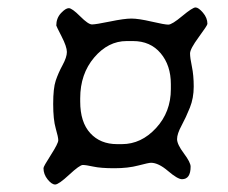

<svg xmlns="http://www.w3.org/2000/svg" viewBox="-20 -618 609 513"><path d="M436.5 -379.9V-393.1Q436.5 -443.4 409.2 -475.8Q381.8 -508.3 335.4 -508.3H318.4Q269 -508.3 231.7 -464.4Q194.3 -420.4 194.3 -355.5V-346.7Q194.3 -291.5 221.2 -262.2Q248 -232.9 293 -232.9H305.7Q357.4 -232.9 397 -275.9Q436.5 -318.8 436.5 -379.9ZM534.2 -554.2Q534.2 -550.3 511 -518.8Q487.8 -487.3 487.8 -475.3Q487.8 -463.4 492.7 -440.2Q497.6 -417 497.6 -386.5Q497.6 -356 487.3 -330.3Q477.1 -304.7 465.1 -282.5Q453.1 -260.3 453.1 -246.3Q453.1 -232.4 471.2 -208.3Q489.3 -184.1 489.3 -172.9Q489.3 -139.2 466.3 -139.2Q454.6 -139.2 429 -161.1Q403.3 -183.1 383.3 -183.1Q377.4 -183.1 349.6 -175.8Q322.3 -168.5 285.6 -168.5Q249 -168.5 229.2 -172.9Q209.5 -177.2 201.2 -177.2Q192.9 -177.2 164.8 -151.1Q136.7 -125 127.4 -125Q118.2 -125 107.2 -138.7Q96.2 -152.3 96.2 -168.9Q96.2 -173.3 116 -204.1Q135.7 -234.9 135.7 -243.2Q135.7 -251.5 128.9 -274.9Q122.1 -298.3 122.1 -340.3Q122.1 -382.3 128.9 -402.6Q135.7 -422.9 147.2 -444.1Q158.7 -465.3 158.7 -479.2Q158.7 -493.2 144.5 -520.8Q130.4 -548.3 130.4 -549.8Q130.4 -569.3 142.8 -582.8Q155.3 -596.2 163.8 -596.2Q172.4 -596.2 194.1 -574.5Q215.8 -552.7 225.8 -552.7Q235.8 -552.7 273.9 -560.5Q312 -568.4 331.1 -568.4Q350.1 -568.4 385 -560.3Q419.9 -552.2 429.7 -552.2Q439.5 -552.2 467 -575.2Q494.6 -598.1 502.4 -598.1Q510.3 -598.1 522.2 -584.2Q534.2 -570.3 534.2 -554.2Z"/></svg>

Font: Averia Sans Libre
Style: Italic
Weight: 400
Italic angle: -7.90001°
Version: Version 1.002